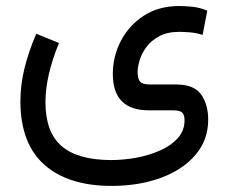

<svg xmlns="http://www.w3.org/2000/svg" viewBox="-20 -375 761 639"><path d="M176.3 -231.9Q131.3 -122.1 131.3 -35.2Q131.3 64.5 184.6 110.8Q237.8 157.2 348.6 157.7Q391.6 157.7 434.8 149.7Q478 141.6 514.2 125.2Q550.3 108.9 572.3 84Q594.2 59.1 594.2 25.4Q594.2 7.3 586.4 -0.2Q578.6 -7.8 555.7 -7.8H475.6Q355.5 -7.8 355.5 -128.4Q355.5 -187.5 382.3 -239Q409.2 -290.5 458.7 -322.8Q508.3 -355 577.1 -355Q591.3 -355 617.4 -352.8Q643.6 -350.6 669.9 -339.4L654.3 -258.8Q633.3 -265.6 612.3 -267.3Q591.3 -269 577.1 -269Q537.1 -269 510.3 -254.6Q483.4 -240.2 467.5 -218.8Q451.7 -197.3 444.8 -174.6Q438 -151.9 438 -134.8Q438 -113.3 446 -103.5Q454.1 -93.8 480.5 -93.8H568.4Q626.5 -93.3 649.7 -60.1Q672.9 -26.9 672.9 23.4Q672.9 90.8 630.6 140.4Q588.4 189.9 515.6 216.8Q442.9 243.7 351.1 243.7Q207 243.7 127.4 173.1Q47.9 102.5 47.9 -38.6Q47.9 -90.8 61 -145.8Q74.2 -200.7 100.6 -262.7Z"/></svg>

Font: Vazir WOL
Style: Regular-WOL
Weight: 400
Designer: Saber Rastikerdar
Foundry: Saber Rastikerdar
Version: Version 30.00;August 23, 2021;FontCreator 13.0.0.2683 64-bit